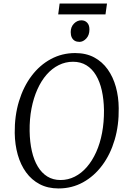

<svg xmlns="http://www.w3.org/2000/svg" viewBox="-20 -1052 726 1082"><path d="M310 10Q249.5 10 203.8 -14Q158 -38 127 -80.8Q96 -123.5 80 -180.2Q64 -237 63 -302.5Q62 -399.5 87 -481.5Q112 -563.5 158 -624.5Q204 -685.5 266.8 -719.2Q329.5 -753 403.5 -753Q465 -753 510.8 -728.5Q556.5 -704 587 -661Q617.5 -618 633 -562Q648.5 -506 649 -442.5Q650.5 -346.5 626.2 -264.2Q602 -182 556.2 -120.5Q510.5 -59 447.8 -24.5Q385 10 310 10ZM321 -37.5Q363.5 -37.5 401.2 -56.5Q439 -75.5 469.5 -110.8Q500 -146 522 -194.8Q544 -243.5 555.2 -303.2Q566.5 -363 566 -431Q565 -492 553.8 -542Q542.5 -592 520.8 -628.2Q499 -664.5 466.8 -684.2Q434.5 -704 391.5 -704Q349 -704 311.2 -685.2Q273.5 -666.5 243 -631.8Q212.5 -597 190.8 -548.5Q169 -500 157.5 -440.5Q146 -381 147 -313Q148 -251.5 159.5 -200.8Q171 -150 193 -113.5Q215 -77 247 -57.2Q279 -37.5 321 -37.5ZM427.5 -816Q412.5 -816 401.5 -822.2Q390.5 -828.5 384.5 -840.8Q378.5 -853 378.5 -871Q378.5 -900.5 396.8 -919Q415 -937.5 438.5 -937.5Q458.5 -937.5 471.2 -924.2Q484 -911 484 -886Q484 -854 466.2 -835Q448.5 -816 427.5 -816ZM316 -1032H583L574.5 -971H308Z"/></svg>

Font: Merriweather 20pt Light
Style: Italic
Weight: 300
Italic angle: -7.8°
Version: Version 2.101